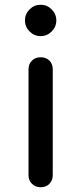

<svg xmlns="http://www.w3.org/2000/svg" viewBox="-20 -788 342 808"><path d="M151 0Q129 0 114.5 -14.5Q100 -29 100 -51V-496Q100 -519 114.5 -533Q129 -547 151 -547Q174 -547 188 -533Q202 -519 202 -496V-51Q202 -29 188 -14.5Q174 0 151 0ZM151 -636Q124 -636 104.5 -655.5Q85 -675 85 -702Q85 -729 104.5 -748.5Q124 -768 151 -768Q178 -768 197.5 -748.5Q217 -729 217 -702Q217 -675 197.5 -655.5Q178 -636 151 -636Z"/></svg>

Font: Comfortaa
Style: Bold
Weight: 700
Designer: Johan Aakerlund
Foundry: Johan Aakerlund
Version: Version 3.104; ttfautohint (v1.8.1.43-b0c9)